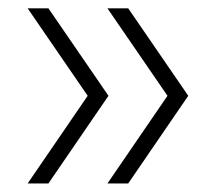

<svg xmlns="http://www.w3.org/2000/svg" viewBox="-20 -511 540 462"><path d="M46.5 -69.5 191 -280.5 46.5 -491H96.5L241 -280.5L96.5 -69.5ZM238.5 -69.5 383 -280.5 238.5 -491H288.5L433 -280.5L288.5 -69.5Z"/></svg>

Font: Encode Sans SmExp XLt
Style: Regular
Weight: 200
Width: 6
Designer: Multiple Designers
Foundry: Impallari Type
Version: Version 3.002; ttfautohint (v1.8.3) -l 8 -r 50 -G 200 -x 14 